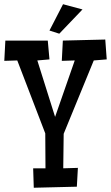

<svg xmlns="http://www.w3.org/2000/svg" viewBox="-25 -881 519 897"><path d="M473.6 -603.5 413.1 -598.6 272.5 -255.9 270.5 -94.7 338.9 -96.7 334 -8.8 132.8 -3.9 129.9 -94.7H187.5L186.5 -257.8L55.7 -598.6L-4.9 -596.7L0 -691.4H198.2L206.1 -603.5L149.4 -598.6L232.4 -335L324.2 -598.6L263.7 -596.7L268.6 -691.4L466.8 -696.3ZM360.4 -836.9 252 -723.6 206.1 -738.3 269.5 -861.3Z"/></svg>

Font: Maiden Orange
Style: Regular
Weight: 400
Designer: Astigmatic (AOETI)
Foundry: Astigmatic (AOETI)
Version: Version 1.000